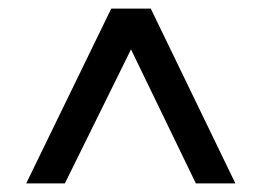

<svg xmlns="http://www.w3.org/2000/svg" viewBox="-20 -730 609 447"><path d="M41 -303H131L285 -615L436 -303H528L331 -710H239Z"/></svg>

Font: FIGSv2-sans-serif SemiBold
Style: Regular
Weight: 600
Designer: Matt McInerney, Pablo Impallari, Rodrigo Fuenzalida,Mirko Velimirovic
Foundry: Matt McInerney, Pablo Impallari, Rodrigo Fuenzalida
Version: Version 4.021;hotconv 1.0.109;makeotfexe 2.5.65596